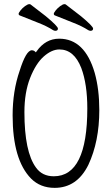

<svg xmlns="http://www.w3.org/2000/svg" viewBox="-20 -895 540 928"><path d="M244 13Q175 13 130 -32Q41 -123 41 -337Q41 -455 75 -553Q106 -652 134 -652Q145 -652 153 -642L157 -647Q200 -708 266 -708Q390 -708 438 -542Q460 -463 460 -363Q460 -211 407 -98Q352 13 244 13ZM240 -43Q402 -43 402 -371Q402 -488 373 -566Q338 -656 267 -656Q230 -656 191.5 -622Q153 -588 125.5 -518Q98 -448 98 -353Q98 -161 154 -85Q184 -43 240 -43ZM247 -746Q244 -746 237 -749Q206 -769 163 -785.5Q120 -802 74 -821Q70 -823 70 -828Q70 -833 79 -844.5Q88 -856 101 -865.5Q114 -875 122 -875L127 -874L201 -817Q260 -768 260 -757Q260 -746 247 -746ZM417 -746Q414 -746 407 -749Q376 -769 333 -785.5Q290 -802 244 -821Q240 -823 240 -828Q240 -833 249 -844.5Q258 -856 271 -865.5Q284 -875 292 -875L297 -874L371 -817Q430 -768 430 -757Q430 -746 417 -746Z"/></svg>

Font: LXGW WenKai Mono TC Light
Style: Regular
Weight: 300
Designer: LXGW / Fontworks Inc.
Foundry: LXGW / Fontworks Inc.
Version: Version 1.330